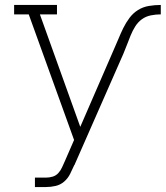

<svg xmlns="http://www.w3.org/2000/svg" viewBox="-20 -550 669 775"><path d="M121 205V167H165Q179 167 192.5 163Q206 159 215.5 148.5Q225 138 230.5 125.5Q236 113 242 100L279 15L96 -492H37V-530H210V-492H141L304 -38L439 -349Q449 -371 458 -393Q467 -415 477.5 -436.5Q488 -458 502.5 -477.5Q517 -497 537 -509.5Q557 -522 581 -526Q605 -530 629 -530V-492Q609 -492 589 -488Q569 -484 553 -472.5Q537 -461 526 -443.5Q515 -426 507.5 -407.5Q500 -389 493 -370.5Q486 -352 478 -333L281 115Q281 115 281 115Q281 115 281 116Q281 116 281 116Q281 116 281 116H280Q272 134 263 152Q254 170 239 183Q224 196 204.5 200.5Q185 205 165 205Z"/></svg>

Font: Iosevka Slab XLtEx
Style: Regular
Weight: 200
Width: 7
Monospace: yes
Designer: Belleve Invis
Foundry: Belleve Invis
Version: Version 11.1.0; ttfautohint (v1.8.3)